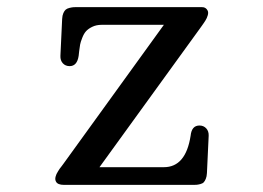

<svg xmlns="http://www.w3.org/2000/svg" viewBox="-20 -520 740 540"><path d="M539.1 -500Q547.4 -500 550.8 -499.8Q554.2 -499.5 557.9 -497.3Q561.5 -495.1 564 -490.2Q565.4 -487.3 565.4 -483.9Q565.4 -480.5 564.2 -476.6Q563 -472.7 561.5 -469.2Q560.1 -465.8 557.4 -461.7Q554.7 -457.5 552.7 -454.6Q550.8 -451.7 547.6 -447.3Q544.4 -442.9 543 -440.9L259.8 -49.8H440.9Q502.4 -49.8 516.1 -138.2Q519 -167 541 -167Q552.7 -167 560.1 -158.9Q567.4 -150.9 566.9 -138.2L562 -33.2Q561.5 -23.4 558.8 -17.1Q556.2 -10.7 553 -7.3Q549.8 -3.9 543.2 -2.2Q536.6 -0.5 532 -0.2Q527.3 0 518.1 0H160.2Q141.6 0 137.2 -9.8Q135.7 -12.7 135.5 -16.1Q135.3 -19.5 136.5 -23.7Q137.7 -27.8 138.9 -30.5Q140.1 -33.2 143.3 -38.3Q146.5 -43.5 147.7 -45.2Q148.9 -46.9 153.3 -52.5Q157.7 -58.1 158.2 -59.1L440.9 -450.2H266.1Q251 -450.2 239.5 -444.6Q228 -439 221.9 -432.1Q215.8 -425.3 211.2 -413.3Q206.5 -401.4 205.3 -394.5Q204.1 -387.7 202.6 -375.5Q201.2 -363.3 201.2 -362.8Q196.8 -334 175.8 -334Q164.1 -334 156.7 -342Q149.4 -350.1 149.9 -362.8L154.8 -466.8Q155.3 -476.6 158.2 -483.2Q161.1 -489.7 164.8 -492.9Q168.5 -496.1 175.5 -497.8Q182.6 -499.5 187.3 -499.8Q191.9 -500 201.2 -500Z"/></svg>

Font: Director
Style: Regular
Weight: 400
Designer: Ange Degheest & May Jolivet & Justine Herbel
Foundry: Velvetyne Type Foundry
Version: Version 1.000;FEAKit 1.0